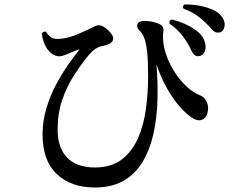

<svg xmlns="http://www.w3.org/2000/svg" viewBox="-20 -821 1040 853"><path d="M401 12Q295 12 231.5 -48.5Q168 -109 169 -229Q170 -287 186.5 -341.5Q203 -396 228.5 -444Q254 -492 282 -532.5Q310 -573 334 -602Q322 -599 304.5 -591.5Q287 -584 271 -577.5Q255 -571 244 -571Q222 -571 204.5 -587Q187 -603 177.5 -626.5Q168 -650 166 -672Q169 -678 175 -680Q181 -682 185 -679Q193 -665 207 -655Q221 -645 253 -649Q288 -653 327.5 -670Q367 -687 403 -705Q420 -713 436 -704.5Q452 -696 467 -680Q488 -658 481 -641Q474 -624 437 -617Q414 -613 396.5 -598.5Q379 -584 353 -550Q331 -521 303.5 -477.5Q276 -434 256 -376Q236 -318 236 -244Q236 -165 278 -121Q320 -77 402 -77Q475 -77 521.5 -113Q568 -149 593.5 -208Q619 -267 628.5 -338.5Q638 -410 638 -481Q638 -548 634 -588Q630 -628 621.5 -650.5Q613 -673 600 -685Q585 -699 591 -714Q597 -729 625 -728Q657 -727 683 -716.5Q709 -706 706 -686Q700 -644 712 -599Q724 -554 748.5 -512.5Q773 -471 805.5 -440Q838 -409 872 -396Q889 -389 899 -367.5Q909 -346 901 -316Q895 -295 876 -288.5Q857 -282 833 -298Q786 -330 743.5 -393.5Q701 -457 675 -535Q682 -453 679.5 -373Q677 -293 661 -223.5Q645 -154 613 -101Q581 -48 529 -18Q477 12 401 12ZM870 -573Q846 -565 832 -593Q816 -629 792 -660.5Q768 -692 733 -716Q730 -731 743 -734Q772 -728 803 -714Q834 -700 858 -680.5Q882 -661 889 -637Q897 -612 890.5 -594.5Q884 -577 870 -573ZM964 -680Q955 -675 943.5 -676.5Q932 -678 921 -691Q896 -720 866 -744Q836 -768 796 -782Q792 -787 793.5 -793Q795 -799 800 -801Q829 -802 861.5 -796.5Q894 -791 922.5 -779Q951 -767 965 -747Q980 -728 978 -708Q976 -688 964 -680Z"/></svg>

Font: Zen Old Mincho SemiBold
Style: Regular
Weight: 600
Version: Version 1.500